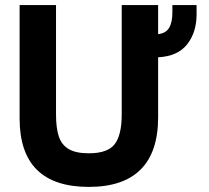

<svg xmlns="http://www.w3.org/2000/svg" viewBox="-20 -717 820 754"><path d="M57 -252V-697H200V-268Q200 -214 211 -181Q222 -148 250 -131.5Q278 -115 329 -115Q403 -115 430.5 -151Q458 -187 458 -267V-697H601V-583Q631 -586 644 -607.5Q657 -629 657 -669V-697H752V-661Q752 -590 715 -543Q678 -496 601 -492V-257Q601 -120 532.5 -51.5Q464 17 329 17Q57 17 57 -252Z"/></svg>

Font: Hanken Grotesk ExtraBold
Style: Regular
Weight: 800
Designer: Alfredo Marco Pradil
Foundry: Hanken Design Co.
Version: Version 3.014